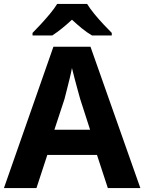

<svg xmlns="http://www.w3.org/2000/svg" viewBox="-20 -954 732 974"><path d="M527 0 472 -168H220L165 0H0L251 -717H439L692 0ZM387 -451Q383 -466 374.5 -496Q366 -526 358 -557.5Q350 -589 345 -609Q341 -586 333.5 -556Q326 -526 319 -498Q312 -470 307 -451L256 -296H437ZM422 -934Q436 -911 458.5 -883.5Q481 -856 505 -830.5Q529 -805 547 -787V-774H447Q421 -789 396 -809.5Q371 -830 345 -854Q319 -830 295 -810.5Q271 -791 245 -774H145V-787Q164 -806 187.5 -831.5Q211 -857 233.5 -884Q256 -911 270 -934Z"/></svg>

Font: Noto Sans Lao UI
Style: Regular
Weight: 400
Designer: Monotype Design Team
Foundry: Monotype Imaging Inc.
Version: Version 2.000